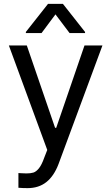

<svg xmlns="http://www.w3.org/2000/svg" viewBox="-20 -763 569 982"><path d="M74.2 197.3V122.1L89.8 123Q97.7 124 115.2 124Q136.7 124 150.9 119.6Q165 115.2 179.2 97.7Q193.4 80.1 206.1 43.9L221.7 3.9L25.4 -530.3H117.2L261.7 -109.4H267.6L412.1 -530.3H503.9L279.3 76.2Q255.9 137.7 216.8 168.5Q177.7 199.2 121.1 199.2Q95.7 199.2 74.2 197.3ZM263.7 -689.5 192.4 -593.8H112.3V-599.6L225.6 -743.2H301.8L415 -599.6V-593.8H335.9Z"/></svg>

Font: Pretendard Std Variable
Style: Regular
Weight: 400
Designer: Base glyphs from Inter by Rasmus Andersson; Hangeul glyphs from Noto Sans CJK(Source Han Sans) by Jang Soo-young and Kan
Foundry: Kil Hyung-jin
Version: Version 1.309;Glyphs 3.2 (3225)